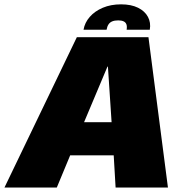

<svg xmlns="http://www.w3.org/2000/svg" viewBox="-46 -842 852 862"><path d="M-26 0H209L269 -144.5H464.5L473 0H708L620.5 -675H299ZM331.5 -293.5 436.5 -543H438.5L455 -293.5ZM497.5 -822.5Q451.5 -822.5 415.5 -807.2Q379.5 -792 357 -766.2Q334.5 -740.5 329 -708.5H432.5Q435 -723 441 -732.2Q447 -741.5 457.8 -746Q468.5 -750.5 485 -750.5Q499.5 -750.5 508.8 -746.2Q518 -742 521.5 -732.8Q525 -723.5 522.5 -708.5H626.5Q632 -740.5 618.2 -766.2Q604.5 -792 573.8 -807.2Q543 -822.5 497.5 -822.5Z"/></svg>

Font: Anybody UltraCondensed Thin Black
Style: Italic
Weight: 900
Italic angle: -10°
Version: Version 1.111